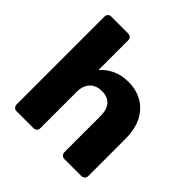

<svg xmlns="http://www.w3.org/2000/svg" viewBox="-184 -864 1018 1018"><g transform="rotate(45 325.0 -355.0)"><path d="M84 0Q73 0 66 -7.5Q59 -15 59 -25V-685Q59 -696 66 -703Q73 -710 84 -710H212Q223 -710 230 -703Q237 -696 237 -685V-462Q264 -493 303.5 -511.5Q343 -530 395 -530Q453 -530 498.5 -504Q544 -478 570 -428Q596 -378 596 -304V-25Q596 -15 589 -7.5Q582 0 571 0H442Q432 0 424.5 -7.5Q417 -15 417 -25V-298Q417 -345 394.5 -370.5Q372 -396 329 -396Q287 -396 262 -370.5Q237 -345 237 -298V-25Q237 -15 230 -7.5Q223 0 212 0Z"/></g></svg>

Font: DVN-Rubik
Style: Bold
Weight: 700
Designer: Hubert and Fischer
Foundry: Hubert & Fischer
Version: Version 2.102